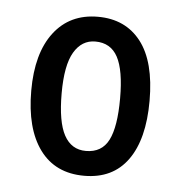

<svg xmlns="http://www.w3.org/2000/svg" viewBox="-36 -757 386 409"><g transform="rotate(5 157.0 -552.0)"><path d="M283 -553Q283 -471 251 -426.5Q219 -382 158 -382Q96 -382 63 -427Q30 -472 30 -553Q30 -633 64 -677.5Q98 -722 158 -722Q217 -722 250 -679.5Q283 -637 283 -553ZM95 -553Q95 -492 110.5 -463.5Q126 -435 157 -435Q191 -435 205.5 -463.5Q220 -492 220 -553Q220 -613 205 -641Q190 -669 157 -669Q128 -669 111.5 -641Q95 -613 95 -553Z"/></g></svg>

Font: Noto Sans Myanmar ExtraCondensed
Style: Regular
Weight: 400
Width: 2
Designer: Monotype Design Team
Foundry: Monotype Imaging Inc.
Version: Version 2.107; ttfautohint (v1.8.4.7-5d5b)